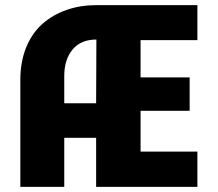

<svg xmlns="http://www.w3.org/2000/svg" viewBox="-20 -727 847 747"><path d="M59.1 -416Q59.1 -486.8 82 -543Q105 -599.1 145.5 -634.5Q186 -669.9 239.3 -688.5Q292.5 -707 355 -707H748V-570.8H526.9V-425.8H717.8V-295.9H526.9V-137.2H748V0H354V-190.9H230V0H59.1ZM230 -325.2H354L355 -573.2Q294.4 -573.2 262.2 -534.2Q230 -495.1 230 -431.2Z"/></svg>

Font: Biathlonist
Style: Bold
Weight: 700
Designer: Go4gold
Foundry: Go4gold
Version: Version 3.010;FEAKit 1.0